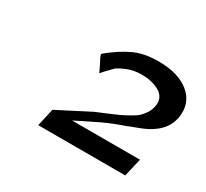

<svg xmlns="http://www.w3.org/2000/svg" viewBox="-95 -909 757 705"><g transform="rotate(30 283.0 -557.0)"><path d="M200 -685Q200 -686 201 -687.5Q202 -689 203 -690Q251 -729 294 -749Q337 -769 397 -769Q483 -769 529 -730Q575 -691 564 -627Q551 -559 467 -525L433 -512Q421 -508 416 -505Q365 -488 323 -468L230 -422H341H377H518L500 -345H131L148 -420Q264 -480 284 -490Q296 -495 327 -508Q358 -521 370 -526.5Q382 -532 404 -544Q426 -556 436 -565Q446 -574 455.5 -588Q465 -602 468 -618Q470 -624 470 -634Q470 -664 440 -680Q410 -696 367 -696Q333 -696 304.5 -683.5Q276 -671 268.5 -663.5Q261 -656 241 -635L230 -622L213 -657Q204 -672 200 -685Z"/></g></svg>

Font: Coval
Style: Book Italic
Weight: 350
Foundry: Context Ltd
Version: Version 001.000